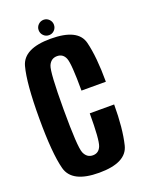

<svg xmlns="http://www.w3.org/2000/svg" viewBox="-147 -847 692 921"><g transform="rotate(-20 199.0 -386.5)"><path d="M196 4Q57.5 4 35.8 -78.2Q14 -160.5 14 -339.5Q14 -518.5 35.8 -599.2Q57.5 -680 195.5 -680Q335 -680 354.8 -600.8Q374.5 -521.5 374.5 -395.5H250Q250 -533.5 238 -562.2Q226 -591 196 -591Q165 -591 151.8 -560.5Q138.5 -530 138.5 -339.5Q138.5 -147.5 152 -116.2Q165.5 -85 196 -85Q226 -85 238 -115Q250 -145 250 -279.5H374.5Q374.5 -158 354.8 -77Q335 4 196 4ZM195.5 -698.5Q179 -698.5 167.5 -710Q156 -721.5 156 -738Q156 -754 167.5 -765.5Q179 -777 195.5 -777Q211 -777 222.5 -765.5Q234 -754 234 -738Q234 -721.5 222.8 -710Q211.5 -698.5 195.5 -698.5Z"/></g></svg>

Font: Anybody Condensed SemiBold
Style: Regular
Weight: 600
Width: 3
Designer: Tyler Finck
Foundry: Etcetera Type Company
Version: Version 1.010; ttfautohint (v1.8.3) -l 8 -r 50 -G 200 -x 14 